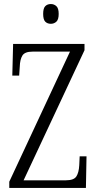

<svg xmlns="http://www.w3.org/2000/svg" viewBox="-20 -932 481 952"><path d="M26 0V-31L327 -676H141Q103 -676 91 -656.5Q79 -637 78 -601L75 -557H41L45 -714H399V-683L97 -38H307Q346 -38 358.5 -57Q371 -76 373 -113L375 -157H409L406 0ZM232 -814Q215 -814 204.5 -824.5Q194 -835 194 -863Q194 -891 204.5 -901.5Q215 -912 232 -912Q248 -912 259.5 -901.5Q271 -891 271 -863Q271 -835 259.5 -824.5Q248 -814 232 -814Z"/></svg>

Font: Noto Serif Sinhala ExtraCondensed Light
Style: Regular
Weight: 300
Width: 2
Designer: Jelle Bosma - Monotype Design Team
Foundry: Monotype Imaging Inc.
Version: Version 2.007; ttfautohint (v1.8.4.7-5d5b)